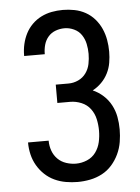

<svg xmlns="http://www.w3.org/2000/svg" viewBox="-53 -785 607 835"><g transform="rotate(-5 250.0 -367.5)"><path d="M252 8Q227 8 201 3.5Q175 -1 151.5 -12Q128 -23 109 -41Q90 -59 77 -81.5Q64 -104 58 -129.5Q52 -155 52 -181Q52 -181 52 -181.5Q52 -182 52 -182H142Q142 -182 142 -181.5Q142 -181 142 -181Q142 -159 149.5 -138Q157 -117 172.5 -101.5Q188 -86 209.5 -79Q231 -72 252 -72Q277 -72 300.5 -82Q324 -92 338.5 -112Q353 -132 358.5 -156.5Q364 -181 364 -206Q364 -206 364 -206Q364 -206 364 -206Q364 -232 358.5 -257Q353 -282 338 -302Q323 -322 299 -332Q275 -342 250 -342H194V-422H250Q272 -422 292.5 -431.5Q313 -441 326 -459Q339 -477 343.5 -499Q348 -521 348 -543Q348 -565 343.5 -586.5Q339 -608 327 -626Q315 -644 294.5 -653.5Q274 -663 253 -663Q233 -663 214 -656Q195 -649 182 -634Q169 -619 163.5 -599.5Q158 -580 158 -560Q158 -560 158 -559.5Q158 -559 158 -558H68Q68 -559 68 -560Q68 -561 68 -561Q68 -586 73.5 -610Q79 -634 90 -655.5Q101 -677 118.5 -694.5Q136 -712 158 -723Q180 -734 204 -738.5Q228 -743 253 -743Q278 -743 303.5 -738Q329 -733 351.5 -720.5Q374 -708 391 -688.5Q408 -669 418.5 -645.5Q429 -622 433.5 -596.5Q438 -571 438 -545Q438 -521 434 -497Q430 -473 419 -451Q408 -429 390.5 -411.5Q373 -394 352 -383Q377 -372 397.5 -353.5Q418 -335 431 -310.5Q444 -286 449 -259Q454 -232 454 -204Q454 -177 449.5 -149.5Q445 -122 433 -96.5Q421 -71 402.5 -50Q384 -29 359.5 -16Q335 -3 307.5 2.5Q280 8 252 8Z"/></g></svg>

Font: Iosevka SS04 Medium
Style: Regular
Weight: 500
Monospace: yes
Designer: Belleve Invis
Foundry: Belleve Invis
Version: Version 19.0.0; ttfautohint (v1.8.4)